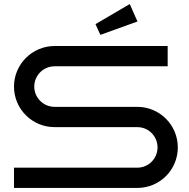

<svg xmlns="http://www.w3.org/2000/svg" viewBox="-20 -927 930 947"><path d="M857 -200C857 -310 768 -400 657 -400H249C194 -400 149 -445 149 -500C149 -555 194 -600 249 -600H807V-700H249C139 -700 49 -610 49 -500C49 -389 139 -300 249 -300H657C713 -300 757 -255 757 -200C757 -145 713 -100 657 -100H49V0H657C768 0 857 -89 857 -200ZM620 -907 451 -808 475 -755 658 -821Z"/></svg>

Font: Bruno Ace SC
Style: Regular
Weight: 400
Designer: Astigmatic (AOETI)
Foundry: Astigmatic (AOETI)
Version: Version 1.000